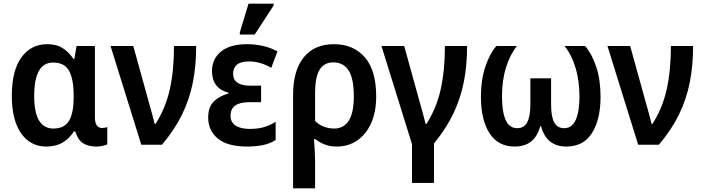

<svg xmlns="http://www.w3.org/2000/svg" viewBox="-20 -796 3863 1056"><path d="M235 10Q147 10 96 -63Q45 -136 45 -269Q45 -407 97.5 -480Q150 -553 240 -553Q292 -553 326 -530.5Q360 -508 384 -472H389L401 -543H502V-152Q502 -119 513 -105.5Q524 -92 541 -92Q549 -92 557 -93.5Q565 -95 570 -97V-2Q563 2 544.5 6Q526 10 511 10Q465 10 436.5 -8.5Q408 -27 394 -73H386Q364 -36 326 -13Q288 10 235 10ZM274 -89Q333 -89 359 -130.5Q385 -172 385 -261V-270Q385 -361 360 -406.5Q335 -452 272 -452Q219 -452 193.5 -405Q168 -358 168 -268Q168 -89 274 -89Z M757 0 588 -543H713L798 -236Q806 -207 816 -171.5Q826 -136 831 -114H835Q890 -199 913.5 -303Q937 -407 937 -543H1059Q1059 -436 1041 -344Q1023 -252 982 -167.5Q941 -83 871 0Z M1340 10Q1231 10 1178 -34Q1125 -78 1125 -149Q1125 -209 1157.5 -239.5Q1190 -270 1236 -281V-286Q1146 -311 1146 -405Q1146 -472 1195.5 -512.5Q1245 -553 1339 -553Q1384 -553 1427.5 -543Q1471 -533 1506 -513L1472 -423Q1412 -458 1350 -458Q1304 -458 1283 -440Q1262 -422 1262 -391Q1262 -358 1285.5 -341.5Q1309 -325 1353 -325H1416V-234H1353Q1299 -234 1273.5 -215.5Q1248 -197 1248 -160Q1248 -123 1276 -105Q1304 -87 1355 -87Q1396 -87 1429 -96Q1462 -105 1496 -126V-26Q1465 -6 1426 2Q1387 10 1340 10ZM1299 -606V-618L1347 -776H1485V-766L1381 -606Z M1592 240V-275Q1592 -407 1650 -480Q1708 -553 1817 -553Q1923 -553 1986 -481.5Q2049 -410 2049 -266Q2049 -180 2021 -118Q1993 -56 1944 -23Q1895 10 1833 10Q1796 10 1767 -1Q1738 -12 1714 -31H1707Q1709 -4 1711 32Q1713 68 1713 101V240ZM1818 -89Q1870 -89 1898 -132Q1926 -175 1926 -266Q1926 -365 1897 -409Q1868 -453 1814 -453Q1762 -453 1737.5 -412Q1713 -371 1713 -285V-131Q1733 -110 1761 -99.5Q1789 -89 1818 -89Z M2246 210V-3L2078 -543H2203L2288 -236Q2296 -207 2306 -171.5Q2316 -136 2321 -114H2325Q2380 -199 2403.5 -303Q2427 -407 2427 -543H2549Q2549 -438 2531.5 -347.5Q2514 -257 2474.5 -173.5Q2435 -90 2367 -7V210Z M2811 10Q2718 10 2671.5 -64.5Q2625 -139 2625 -263Q2625 -357 2649 -428.5Q2673 -500 2710 -543H2823Q2786 -497 2763.5 -426Q2741 -355 2741 -266Q2741 -182 2761 -136.5Q2781 -91 2824 -91Q2863 -91 2880 -124Q2897 -157 2897 -221V-365H3011V-221Q3011 -155 3028 -123Q3045 -91 3084 -91Q3126 -91 3146.5 -136.5Q3167 -182 3167 -265Q3167 -350 3146 -421.5Q3125 -493 3085 -543H3198Q3237 -497 3260 -426.5Q3283 -356 3283 -263Q3283 -139 3236 -64.5Q3189 10 3095 10Q2986 10 2956 -101H2951Q2921 10 2811 10Z M3490 0 3321 -543H3446L3531 -236Q3539 -207 3549 -171.5Q3559 -136 3564 -114H3568Q3623 -199 3646.5 -303Q3670 -407 3670 -543H3792Q3792 -436 3774 -344Q3756 -252 3715 -167.5Q3674 -83 3604 0Z"/></svg>

Font: Noto Sans SemiCondensed SemiBold
Style: Regular
Weight: 600
Width: 4
Designer: Monotype Design Team
Foundry: Monotype Imaging Inc.
Version: Version 2.013; ttfautohint (v1.8.4.7-5d5b)